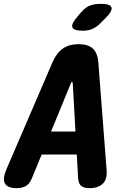

<svg xmlns="http://www.w3.org/2000/svg" viewBox="-59 -970 679 1000"><path d="M348 -39 341 -165H158L106 -39Q95 -13 76.5 -1.5Q58 10 27 10Q-19 10 -33 -14Q-47 -38 -26 -87L215 -647Q236 -695 269 -717.5Q302 -740 350 -740Q399 -740 424 -717.5Q449 -695 453 -647L496 -87Q501 -38 477 -14Q453 10 408 10Q377 10 363.5 -2Q350 -14 348 -39ZM334 -285 320 -536Q319 -543 315.5 -543Q312 -543 310 -536L207 -285ZM374 -810Q323 -810 317.5 -829Q312 -848 349 -889L367 -910Q390 -935 413.5 -942.5Q437 -950 466 -950Q517 -950 522 -930.5Q527 -911 488 -873L463 -848Q443 -828 421 -819Q399 -810 374 -810Z"/></svg>

Font: Maple Mono NL ExtraBold
Style: Italic
Weight: 800
Italic angle: -10°
Monospace: yes
Designer: subframe7536
Version: Version 7.000